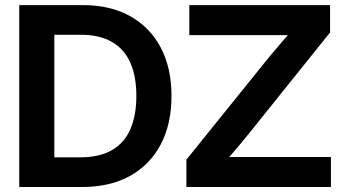

<svg xmlns="http://www.w3.org/2000/svg" viewBox="-20 -748 1370 768"><path d="M308.6 0H123V-118.7H301.3Q377.4 -118.7 427.2 -147.2Q477.1 -175.8 501.2 -230.7Q525.4 -285.6 525.4 -364.3Q525.4 -442.9 501.2 -497.3Q477.1 -551.8 427.7 -580.3Q378.4 -608.9 303.7 -608.9H119.6V-727.5H313Q421.4 -727.5 500.7 -683.3Q580.1 -639.2 623 -557.6Q666 -476.1 666 -364.3Q666 -252 623 -170.4Q580.1 -88.9 500.2 -44.4Q420.4 0 308.6 0ZM197.3 -727.5V0H57.1V-727.5ZM725.6 0V-109.4L1057.1 -520.5Q1085 -554.2 1114 -587.6Q1143.1 -621.1 1173.3 -654.8L1189.9 -607.4Q1144.5 -607.4 1099.4 -607.4Q1054.2 -607.4 1008.8 -607.4H737.3V-727.5H1300.3V-618.2L974.6 -212.4Q946.3 -177.2 916.5 -142.6Q886.7 -107.9 855.5 -72.8L838.9 -120.1Q883.8 -120.1 928.5 -120.1Q973.1 -120.1 1018.1 -120.1H1303.7V0Z"/></svg>

Font: Inter Cardless Display
Style: Bold
Weight: 700
Designer: Rasmus Andersson
Foundry: rsms
Version: Version 4.001;git-9221beed3